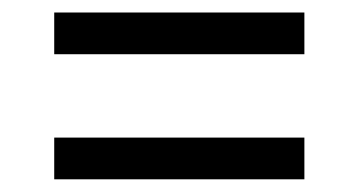

<svg xmlns="http://www.w3.org/2000/svg" viewBox="-20 -620 573 307"><path d="M66.7 -333.3V-400H466.7V-333.3ZM66.7 -533.3V-600H466.7V-533.3Z"/></svg>

Font: Galmuri14 Regular
Style: Regular
Weight: 400
Designer: Lee Minseo (quiple)
Version: Version 2.399;hotconv 1.1.1;makeotfexe 2.6.0 DEVELOPMENT